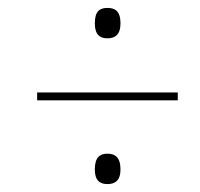

<svg xmlns="http://www.w3.org/2000/svg" viewBox="-20 -602 505 486"><path d="M252 -505C271 -505 285 -514 285 -543C285 -574 271 -582 252 -582C233 -582 220 -574 220 -543C220 -514 233 -505 252 -505ZM74 -348H430V-368H74ZM252 -136C271 -136 285 -145 285 -173C285 -204 271 -213 252 -213C233 -213 220 -204 220 -173C220 -145 233 -136 252 -136Z"/></svg>

Font: Noto Serif Display Condensed Black
Style: Italic
Weight: 900
Width: 3
Italic angle: -12°
Designer: Monotype Design Team
Foundry: Monotype Imaging Inc.
Version: Version 2.009